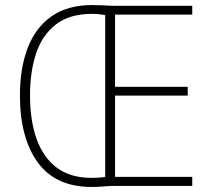

<svg xmlns="http://www.w3.org/2000/svg" viewBox="-20 -737 838 761"><path d="M346 -717Q369 -717 385.5 -716Q402 -715 423 -714H742V-679H436V-393H724V-358H436V-36H742V0H418Q401 1 383 2.5Q365 4 343 4Q200 4 129.5 -93.5Q59 -191 59 -359Q59 -467 90 -547.5Q121 -628 184.5 -672.5Q248 -717 346 -717ZM344 -682Q256 -682 202 -640.5Q148 -599 123.5 -526.5Q99 -454 99 -359Q99 -260 125 -186.5Q151 -113 205 -72.5Q259 -32 343 -32Q377 -32 397 -36V-677Q388 -679 374.5 -680.5Q361 -682 344 -682Z"/></svg>

Font: Noto Sans Georgian SemiCondensed ExtraLight
Style: Regular
Weight: 200
Width: 4
Designer: Monotype Design Team, Akaki Razmadze
Foundry: Google LLC
Version: Version 2.005; ttfautohint (v1.8.4.7-5d5b)